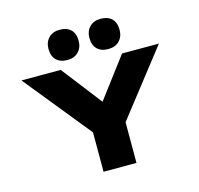

<svg xmlns="http://www.w3.org/2000/svg" viewBox="-130 -1089 1270 1228"><g transform="rotate(-15 505.0 -475.0)"><path d="M406 0V-313L426 -236L50 -700H310L583 -347H450L716 -700H960L619 -263L624 -321V0ZM640 -750Q592 -750 566 -776Q540 -802 540 -850Q540 -894 567 -922Q594 -950 640 -950Q688 -950 714 -924.5Q740 -899 740 -850Q740 -806 713 -778Q686 -750 640 -750ZM369 -750Q321 -750 295 -776Q269 -802 269 -850Q269 -894 296 -922Q323 -950 369 -950Q417 -950 443 -924.5Q469 -899 469 -850Q469 -806 442 -778Q415 -750 369 -750Z"/></g></svg>

Font: Lexend Zetta Black
Style: Regular
Weight: 900
Designer: Bonnie Shaver-Troup, Thomas Jockin
Foundry: Lexend
Version: Version 1.007